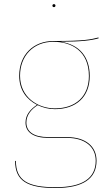

<svg xmlns="http://www.w3.org/2000/svg" viewBox="-20 -728 527 940"><path d="M244.1 -707.8C239.2 -707.8 236.6 -704.1 236.6 -700.4C236.6 -696.7 239.2 -693.1 244.1 -693.1C249 -693.1 251.5 -696.7 251.5 -700.4C251.5 -704.1 249 -707.8 244.1 -707.8ZM462.1 -544.6C424.7 -535.2 396.6 -527.1 241.2 -527.2C144 -527.2 74.1 -460.1 74.1 -357.1C74.1 -286.1 110.5 -241 161.1 -214.7C130.8 -194.6 105 -167.5 105 -127.8C105 -81.6 142.4 -52.9 216.9 -52.9H307.6C396 -52.9 448.6 -9.5 448.6 58.9C448.6 143.7 385.5 188.6 251.9 188.6C116.1 188.6 58.1 155.9 57.9 59.8H53.9C53.9 158.1 114.2 192.5 251.9 192.5C387.6 192.5 452.6 145.9 452.6 58.8C452.6 -10.5 400.3 -56.8 307.7 -56.8H217.1C144.3 -56.8 109.1 -83.8 109.1 -128.1C109.1 -164.6 132.7 -193.2 164.7 -213C189.3 -201.4 217 -193.6 248.6 -193.6C351.3 -193.6 419.3 -252.2 419.3 -356C419.3 -446.3 372.1 -509.8 276.6 -523.7C379.8 -523.7 429.2 -530.6 462.8 -540.4ZM241.3 -523.4C330.1 -523.4 415.2 -478.2 415.2 -356C415.2 -254 348.2 -197.4 248.6 -197.4C166.3 -197.4 78.1 -251 78.1 -357.1C78.1 -454.1 142.8 -523.4 241.3 -523.4Z"/></svg>

Font: Fira Sans Four
Style: Regular
Weight: 100
Designer: Carrois Corporate & Edenspiekermann AG
Foundry: Carrois Corporate GbR & Edenspiekermann AG
Version: Version 4.203;PS 004.203;hotconv 1.0.88;makeotf.lib2.5.64775